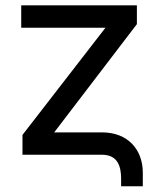

<svg xmlns="http://www.w3.org/2000/svg" viewBox="-20 -565 582 701"><path d="M422.2 87.4V115.1H501.4V65.7C501.4 -18.5 447.4 -81.7 352.3 -81.7H177.9L479.8 -476.9V-545.5H57.5V-463.8H365.1L62.1 -72.4V0H352.3C409.4 0 422.2 41.9 422.2 87.4Z"/></svg>

Font: Margiela Sans Text
Style: Regular
Weight: 400
Designer: Stefan Endress, Andreas Faust
Version: Version 1.100;FEAKit 1.0